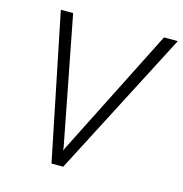

<svg xmlns="http://www.w3.org/2000/svg" viewBox="-105 -808 862 904"><g transform="rotate(15 325.5 -355.5)"><path d="M141.1 -710.9H81.1L226.1 0H283.2L651.4 -710.9H584L269.5 -87.9L262.7 -72.8L261.7 -87.9Z"/></g></svg>

Font: Roboto Light
Style: Italic
Weight: 300
Italic angle: -12°
Designer: Google
Version: Version 2.137; 2017